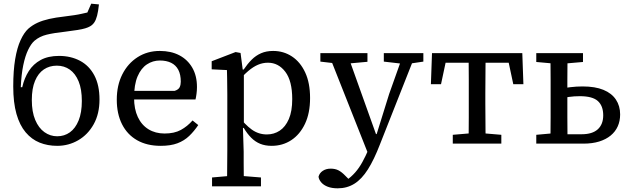

<svg xmlns="http://www.w3.org/2000/svg" viewBox="-20 -781 3425 1044"><path d="M291 12Q239 12 195.5 -5.5Q152 -23 119.5 -61.5Q87 -100 69.5 -161.5Q52 -223 52 -311Q52 -397 62.5 -459.5Q73 -522 92 -563Q111 -604 134 -625Q157 -645 184.5 -657.5Q212 -670 247.5 -678Q283 -686 328 -691Q360 -695 383.5 -698.5Q407 -702 424 -706Q441 -710 455 -713L476 -761L518 -757Q514 -719 508 -696Q502 -673 493 -659.5Q484 -646 470 -638Q460 -632 443.5 -627Q427 -622 401.5 -618Q376 -614 337 -609Q273 -602 234 -592.5Q195 -583 167 -559Q149 -543 133 -510Q117 -477 106.5 -426.5Q96 -376 93 -307H101Q112 -356 136.5 -394.5Q161 -433 201.5 -455Q242 -477 301 -477Q365 -477 415 -450.5Q465 -424 493 -371Q521 -318 521 -240Q521 -162 489.5 -105.5Q458 -49 405.5 -18.5Q353 12 291 12ZM291 -40Q330 -40 360 -61.5Q390 -83 407.5 -126Q425 -169 425 -232Q425 -296 407.5 -338.5Q390 -381 359.5 -402.5Q329 -424 289 -424Q249 -424 218.5 -403.5Q188 -383 170.5 -341.5Q153 -300 153 -237Q153 -173 171.5 -129Q190 -85 221.5 -62.5Q253 -40 291 -40Z M854 12Q779 12 725.5 -18.5Q672 -49 643.5 -105.5Q615 -162 615 -239Q615 -317 645 -376.5Q675 -436 728 -470Q781 -504 849 -504Q910 -504 955 -480.5Q1000 -457 1025.5 -413Q1051 -369 1051 -308Q1051 -289 1048.5 -270.5Q1046 -252 1043 -240H668V-287H930Q951 -294 957 -307Q963 -320 963 -337Q963 -376 949.5 -401.5Q936 -427 910.5 -439.5Q885 -452 849 -452Q811 -452 779 -431Q747 -410 728 -365.5Q709 -321 709 -249Q709 -188 729.5 -144.5Q750 -101 787.5 -78Q825 -55 875 -55Q928 -55 963.5 -74.5Q999 -94 1027 -126L1058 -101Q1036 -68 1009 -42Q982 -16 945 -2Q908 12 854 12Z M1133 232V184L1247 174H1275L1399 184V232ZM1214 232Q1215 199 1215 166.5Q1215 134 1215.5 101.5Q1216 69 1216 36V-267Q1216 -293 1215.5 -315Q1215 -337 1215 -357.5Q1215 -378 1214 -400L1131 -404V-448L1261 -498L1288 -493L1300 -401L1306 -399V-87L1301 -84L1305 44Q1305 74 1305 106Q1305 138 1305.5 169Q1306 200 1306 232ZM1457 12Q1422 12 1395 1Q1368 -10 1346 -32Q1324 -54 1305 -86H1267L1272 -156Q1312 -103 1349 -76.5Q1386 -50 1431 -50Q1470 -50 1501 -70.5Q1532 -91 1550.5 -133.5Q1569 -176 1569 -242Q1569 -341 1531.5 -390.5Q1494 -440 1437 -440Q1409 -440 1383 -429Q1357 -418 1330 -395Q1303 -372 1271 -335L1267 -403H1305Q1326 -434 1348.5 -456.5Q1371 -479 1399.5 -491.5Q1428 -504 1465 -504Q1522 -504 1567.5 -474Q1613 -444 1639.5 -387Q1666 -330 1666 -248Q1666 -166 1638.5 -108Q1611 -50 1564 -19Q1517 12 1457 12Z M1816 243Q1785 243 1762.5 234.5Q1740 226 1727 211Q1714 196 1712 180Q1717 160 1735 148Q1753 136 1778 136Q1803 136 1821 145.5Q1839 155 1858 175L1886 203L1856 212L1861 201Q1889 182 1911 157Q1933 132 1950.5 100Q1968 68 1984 31L2000 -9L2016 -13L2096 -270L2175 -492H2242L2046 4Q2014 87 1980.5 140Q1947 193 1907 218Q1867 243 1816 243ZM1986 66 1765 -492H1867L2024 -53L2046 -43ZM1722 -446V-492H1978V-445L1857 -434H1825ZM2067 -446V-492H2282V-446L2201 -434H2171Z M2323 -323 2329 -492H2820L2826 -323H2771L2738 -478L2783 -440H2365L2411 -478L2378 -323ZM2442 0V-48L2560 -58H2588L2706 -48V0ZM2528 0Q2528 -31 2528.5 -68Q2529 -105 2529 -144.5Q2529 -184 2529 -218V-274Q2529 -309 2529 -348Q2529 -387 2528.5 -424.5Q2528 -462 2528 -492H2621Q2620 -462 2620 -424.5Q2620 -387 2619.5 -348Q2619 -309 2619 -274V-218Q2619 -184 2619.5 -144.5Q2620 -105 2620 -68Q2620 -31 2621 0Z M3036 0V-51H3142Q3201 -51 3230.5 -78Q3260 -105 3260 -154Q3260 -205 3231 -231.5Q3202 -258 3133 -258Q3102 -258 3074 -254Q3046 -250 3027 -245V-298Q3048 -303 3081.5 -307Q3115 -311 3148 -311Q3216 -311 3261 -292.5Q3306 -274 3329 -239.5Q3352 -205 3352 -159Q3352 -123 3339 -94Q3326 -65 3300.5 -44Q3275 -23 3238 -11.5Q3201 0 3152 0ZM2973 0Q2973 -31 2973.5 -68Q2974 -105 2974 -144.5Q2974 -184 2974 -218V-274Q2974 -309 2974 -348Q2974 -387 2973.5 -424.5Q2973 -462 2973 -492H3066Q3066 -462 3065.5 -424Q3065 -386 3065 -347Q3065 -308 3065 -273V-218Q3065 -184 3065 -144.5Q3065 -105 3065.5 -68Q3066 -31 3066 0ZM2896 -444V-492H3150V-444L3035 -434H3007ZM2896 0V-48L3007 -58H3019V0Z"/></svg>

Font: Source Serif 4
Style: Regular
Weight: 400
Designer: Frank Grießhammer
Foundry: Adobe Systems Incorporated
Version: Version 4.004;hotconv 1.0.116;makeotfexe 2.5.65601